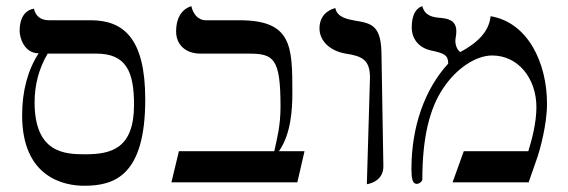

<svg xmlns="http://www.w3.org/2000/svg" viewBox="-20 -585 1823 616"><path d="M289 -413C385 -413 410 -355 410 -249C410 -108 337 -90 253 -90C188 -90 91 -94 91 -257C91 -313 105 -366 133 -413ZM250 11C347 11 446 -21 446 -266C446 -464 375 -520 271 -520H137C110 -520 94 -534 89 -557C89 -557 43 -555 43 -486C43 -465 57 -414 104 -414C69 -360 51 -293 51 -215C51 -16 185 11 250 11Z M748 -520H641C614 -520 599 -542 594 -565C594 -565 545 -556 545 -484C545 -443 574 -413 623 -413H777C858 -413 880 -399 880 -243C880 -181 869 -142 860 -100H554L530 0H934L957 -100H875C914 -156 918 -234 918 -289C918 -438 916 -520 748 -520Z M1157 6C1157 6 1210 0 1210 -51L1204 -406C1204 -504 1173 -510 1118 -519C1097 -523 1061 -529 1056 -559C1056 -559 1005 -550 1005 -494C1005 -453 1040 -421 1089 -413C1142 -405 1167 -393 1167 -336Z M1554 -533C1549 -483 1512 -448 1457 -418C1447 -424 1441 -440 1441 -453C1441 -466 1444 -468 1444 -485C1444 -522 1414 -526 1389 -528C1369 -530 1343 -534 1335 -565C1335 -565 1301 -560 1301 -497C1301 -462 1322 -432 1363 -423C1407 -414 1418 -407 1418 -381C1342 -298 1300 -178 1300 -42C1300 -14 1303 5 1317 5C1326 5 1335 -4 1335 -9C1335 -143 1358 -237 1402 -302C1445 -367 1508 -407 1559 -407C1643 -407 1701 -333 1701 -241C1701 -191 1686 -135 1675 -100H1468L1432 0H1676L1705 -83C1712 -104 1735 -185 1735 -252C1735 -383 1674 -513 1554 -533Z"/></svg>

Font: Libertinus Serif Display
Style: Regular
Weight: 400
Designer: Philipp H. Poll
Foundry: Khaled Hosny
Version: Version 6.1